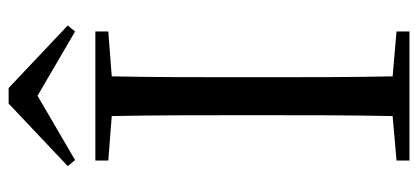

<svg xmlns="http://www.w3.org/2000/svg" viewBox="-282 -687 969 445"><g transform="rotate(-90 202.5 -464.5)"><path d="M221 -929H185L40 -792L54 -775L203 -862L352 -775L366 -792ZM53 -698 156 -690C158 -591 158 -491 158 -391V-337C158 -236 158 -137 156 -39L53 -30V0H352V-30L248 -39C246 -137 246 -237 246 -337V-391C246 -492 246 -592 248 -690L352 -698V-728H53Z"/></g></svg>

Font: Noto Serif CJK KR
Style: Regular
Weight: 400
Designer: Ryoko NISHIZUKA 西塚涼子 (kana & ideographs); Frank Grießhammer (Latin, Greek & Cyrillic); Wenlong ZHANG 张文龙 (bopomofo); San
Foundry: Adobe
Version: Version 2.001;hotconv 1.1.0;makeotfexe 2.6.0